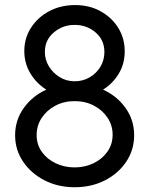

<svg xmlns="http://www.w3.org/2000/svg" viewBox="-20 -748 602 775"><path d="M281.2 7.8Q214.4 7.8 159.9 -20Q105.5 -47.9 73.2 -95.5Q41 -143.1 41 -202.1Q41 -263.2 75.7 -311.8Q110.4 -360.4 167 -386.2Q127 -411.1 102.5 -451.9Q78.1 -492.7 78.1 -542Q78.1 -593.8 105 -635.7Q131.8 -677.7 177.7 -702.4Q223.6 -727.1 281.2 -727.5Q338.9 -728 384.5 -703.4Q430.2 -678.7 456.8 -636.2Q483.4 -593.8 483.4 -541Q483.4 -490.2 459.2 -450.4Q435.1 -410.6 396 -386.2Q452.6 -360.4 487.1 -311.8Q521.5 -263.2 521.5 -202.1Q521.5 -143.1 489.7 -95.5Q458 -47.9 403.6 -20Q349.1 7.8 281.2 7.8ZM281.2 -419.9Q314.5 -419.9 341.8 -435.8Q369.1 -451.7 385.3 -478.5Q401.4 -505.4 401.4 -538.1Q401.4 -586.4 366 -616.9Q330.6 -647.5 281.2 -647.5Q232.9 -647.5 197 -616.9Q161.1 -586.4 161.1 -538.1Q161.1 -507.3 177.2 -480.5Q193.4 -453.6 220.7 -436.8Q248 -419.9 281.2 -419.9ZM281.2 -72.3Q323.2 -72.3 358.2 -89.4Q393.1 -106.4 413.8 -136.2Q434.6 -166 434.6 -204.1Q434.6 -241.7 414.3 -272.5Q394 -303.2 359.4 -321.5Q324.7 -339.8 281.2 -339.8Q238.3 -339.8 203.6 -321.5Q168.9 -303.2 148.4 -272.2Q127.9 -241.2 127.9 -203.1Q127.9 -164.6 148.9 -135Q169.9 -105.5 204.8 -88.9Q239.7 -72.3 281.2 -72.3Z"/></svg>

Font: Reddit Mono
Style: Regular
Weight: 400
Monospace: yes
Designer: Stephen Hutchings
Foundry: Reddit
Version: Version 1.014; ttfautohint (v1.8.4.7-5d5b)